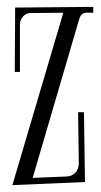

<svg xmlns="http://www.w3.org/2000/svg" viewBox="-20 -534 293 558"><path d="M251 -514 24 -512 23 -325H38V-464C38 -479 51 -496 67 -496L164 -497L16 4L227 -5L224 -208H207L209 -60C209 -37 195 -22 173 -21L75 -17L210 -478C217 -501 229 -497 251 -497Z"/></svg>

Font: Bigelow Rules
Style: Regular
Weight: 400
Designer: Astigmatic (AOETI)
Foundry: Astigmatic (AOETI)
Version: Version 1.000